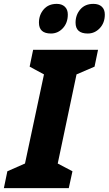

<svg xmlns="http://www.w3.org/2000/svg" viewBox="-57 -971 561 991"><path d="M-19 -87 72 -127 170 -587 96 -627 114 -714H449L431 -627L338 -587L241 -127L317 -87L298 0H-37ZM144 -854Q144 -894 168.5 -922.5Q193 -951 236 -951Q262 -951 277.5 -936.5Q293 -922 293 -896Q293 -853 267.5 -825.5Q242 -798 206 -798Q144 -798 144 -854ZM333 -854Q333 -894 357.5 -922.5Q382 -951 425 -951Q453 -951 468.5 -936.5Q484 -922 484 -896Q484 -853 458 -825.5Q432 -798 396 -798Q333 -798 333 -854Z"/></svg>

Font: Noto Sans UI CondBlack
Style: Italic
Weight: 900
Width: 3
Italic angle: -12°
Designer: Monotype Design Team
Foundry: Monotype Imaging Inc.
Version: Version 1.001